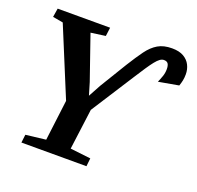

<svg xmlns="http://www.w3.org/2000/svg" viewBox="-130 -893 1061 1032"><g transform="rotate(20 400.0 -376.5)"><path d="M95.5 0 101 -46.5 215.5 -60 244.5 -292.5 83.5 -682.5 24.5 -693 32.5 -743H332.5L326 -693.5L242.5 -682L329.5 -431L350.5 -360.5L388.5 -430.5L482.5 -585Q517 -640.5 544.2 -677.8Q571.5 -715 603.8 -734Q636 -753 684 -753Q725.5 -753 751 -738Q776.5 -723 788.5 -698.8Q800.5 -674.5 800.5 -646.5Q800.5 -627 797.2 -611.2Q794 -595.5 788 -578.5L673 -558Q681 -576 688 -596Q695 -616 695 -637.5Q695 -658 688.2 -668.5Q681.5 -679 664 -679Q653 -679 641.5 -670.8Q630 -662.5 616.2 -645.2Q602.5 -628 584.8 -601.5Q567 -575 543.5 -538L386 -292.5L355.5 -60L472.5 -46.5L467.5 0Z"/></g></svg>

Font: Merriweather Light 18pt
Style: Bold Italic
Weight: 700
Italic angle: -7.8°
Version: Version 2.101